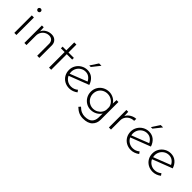

<svg xmlns="http://www.w3.org/2000/svg" viewBox="190 -1724 3033 3033"><g transform="rotate(45 1706.5 -207.5)"><path d="M136 -391V0H89V-391ZM114 -568Q128 -568 138 -558.5Q148 -549 148 -535Q148 -520 138 -510.5Q128 -501 114 -501Q100 -501 89.5 -511Q79 -521 79 -535Q79 -549 89.5 -558.5Q100 -568 114 -568Z M648 -285V0H600V-272Q598 -311 575 -335.5Q552 -360 509 -361Q469 -361 435.5 -342Q402 -323 381.5 -288.5Q361 -254 361 -210V0H314V-391H355L359 -304Q378 -349 423.5 -375.5Q469 -402 524 -402Q578 -402 612 -369.5Q646 -337 648 -285Z M913 -563V-386H1034V-348H913V0H865V-348H782V-386H865V-563Z M1436 -76 1460 -42Q1431 -19 1394.5 -5.5Q1358 8 1321 8Q1261 8 1213.5 -19Q1166 -46 1139.5 -92.5Q1113 -139 1113 -197Q1113 -253 1141 -300.5Q1169 -348 1217 -376Q1265 -404 1322 -404Q1390 -404 1438 -364Q1486 -324 1508 -256L1174 -127Q1193 -85 1232.5 -59Q1272 -33 1322 -33Q1385 -33 1436 -76ZM1159 -199Q1159 -178 1163 -162L1451 -275Q1432 -315 1398 -339.5Q1364 -364 1319 -364Q1275 -364 1238 -342Q1201 -320 1180 -282.5Q1159 -245 1159 -199ZM1324 -473H1290L1377 -606H1430Z M2024 -391V6Q2024 86 1971.5 138.5Q1919 191 1812 191Q1761 191 1718 172.5Q1675 154 1630 111L1658 79Q1698 118 1735 133.5Q1772 149 1810 149Q1896 149 1935 110Q1974 71 1976 5L1977 -87Q1951 -44 1903.5 -18Q1856 8 1800 8Q1745 8 1699.5 -19Q1654 -46 1627 -93Q1600 -140 1600 -197Q1600 -256 1628 -303Q1656 -350 1704 -376.5Q1752 -403 1810 -403Q1861 -403 1908 -377.5Q1955 -352 1978 -310L1982 -391ZM1977 -175V-233Q1965 -290 1918.5 -326.5Q1872 -363 1812 -363Q1766 -363 1728 -342Q1690 -321 1668.5 -283.5Q1647 -246 1647 -198Q1647 -153 1669 -115Q1691 -77 1729 -54.5Q1767 -32 1812 -32Q1855 -32 1891.5 -51.5Q1928 -71 1951 -104Q1974 -137 1977 -175Z M2412 -402 2410 -356Q2366 -356 2329 -336.5Q2292 -317 2270.5 -282.5Q2249 -248 2249 -207V0H2202V-391H2243L2247 -298Q2268 -345 2316 -373Q2364 -401 2412 -402Z M2813 -76 2837 -42Q2808 -19 2771.5 -5.5Q2735 8 2698 8Q2638 8 2590.5 -19Q2543 -46 2516.5 -92.5Q2490 -139 2490 -197Q2490 -253 2518 -300.5Q2546 -348 2594 -376Q2642 -404 2699 -404Q2767 -404 2815 -364Q2863 -324 2885 -256L2551 -127Q2570 -85 2609.5 -59Q2649 -33 2699 -33Q2762 -33 2813 -76ZM2536 -199Q2536 -178 2540 -162L2828 -275Q2809 -315 2775 -339.5Q2741 -364 2696 -364Q2652 -364 2615 -342Q2578 -320 2557 -282.5Q2536 -245 2536 -199ZM2701 -473H2667L2754 -606H2807Z M3300 -76 3324 -42Q3295 -19 3258.5 -5.5Q3222 8 3185 8Q3125 8 3077.5 -19Q3030 -46 3003.5 -92.5Q2977 -139 2977 -197Q2977 -253 3005 -300.5Q3033 -348 3081 -376Q3129 -404 3186 -404Q3254 -404 3302 -364Q3350 -324 3372 -256L3038 -127Q3057 -85 3096.5 -59Q3136 -33 3186 -33Q3249 -33 3300 -76ZM3023 -199Q3023 -178 3027 -162L3315 -275Q3296 -315 3262 -339.5Q3228 -364 3183 -364Q3139 -364 3102 -342Q3065 -320 3044 -282.5Q3023 -245 3023 -199Z"/></g></svg>

Font: Josefin Sans Light
Style: Regular
Weight: 300
Designer: Santiago Orozco
Foundry: Typemade
Version: Version 2.000